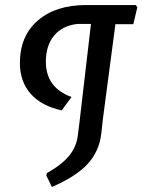

<svg xmlns="http://www.w3.org/2000/svg" viewBox="-20 -662 565 762"><path d="M519 -642 525 -633 509 -566H438L388 -187L382 -132Q374 -62 328.5 -12Q283 38 186 80L164 35L166 25Q225 -8 254.5 -44Q284 -80 289 -126L295 -173L341 -567H287Q227 -560 194.5 -520.5Q162 -481 162 -417Q162 -314 264 -277L225 -224Q145 -241 102 -289.5Q59 -338 59 -412Q59 -519 130 -580.5Q201 -642 322 -642Z"/></svg>

Font: Alegreya Sans Medium
Style: Italic
Weight: 500
Italic angle: -7°
Designer: Juan Pablo del Peral
Foundry: Huerta Tipografica
Version: Version 2.007